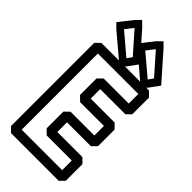

<svg xmlns="http://www.w3.org/2000/svg" viewBox="-367 -1243 1346 1346"><g transform="rotate(45 306.0 -570.5)"><path d="M507 -945 481 -908 325 -1040 371 -1099ZM578 -945 405 -1141 370 -1176 334 -1141 252 -1037 288 -1002 486 -833 522 -868ZM296 -945 270 -908 114 -1040 160 -1099ZM367 -945 194 -1141 158 -1176 123 -1141 41 -1037 76 -1002 276 -833 311 -868ZM506 -790V-695H258L222 -660V-496L258 -461H494V-366H258L222 -331V-165L258 -130H506V-35H105V-790ZM577 -825 542 -860H70L34 -825V0L69 35H542L577 0V-165L542 -200H293V-296H530L565 -331V-496L530 -531H293V-625H542L577 -660Z"/></g></svg>

Font: Hussar Press
Style: Bold
Weight: 700
Foundry: Cannot Into Space Fonts
Version: Version 1.43